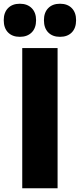

<svg xmlns="http://www.w3.org/2000/svg" viewBox="-46 -1007 427 1027"><path d="M60 -810Q20 -810 -3 -833.5Q-26 -857 -26 -899Q-26 -940 -3 -963.5Q20 -987 60 -987Q100 -987 123.5 -963.5Q147 -940 147 -899Q147 -857 123.5 -833.5Q100 -810 60 -810ZM275 -810Q235 -810 212 -833.5Q189 -857 189 -899Q189 -940 212 -963.5Q235 -987 275 -987Q315 -987 338 -963.5Q361 -940 361 -899Q361 -857 338 -833.5Q315 -810 275 -810ZM73 -750H262V0H73Z"/></svg>

Font: Unbounded SemiBold
Style: Regular
Weight: 600
Designer: Luke Prowse, Jean-Baptiste Morizot, Fátima Lázaro, Florian Runge
Foundry: NaN
Version: Version 1.700